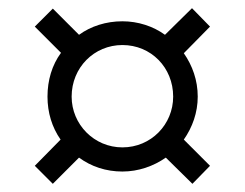

<svg xmlns="http://www.w3.org/2000/svg" viewBox="-20 -593 599 469"><path d="M109 -144 173 -208C203 -186 239 -174 279 -174C318 -174 355 -187 385 -208L450 -144L493 -188L429 -252C450 -282 463 -318 463 -357C463 -397 450 -433 429 -463L493 -528L449 -573L383 -508C354 -529 317 -541 279 -541C239 -541 202 -529 173 -508L109 -572L65 -528L129 -464C107 -434 96 -397 96 -357C96 -318 107 -282 128 -252L65 -188ZM279 -233C210 -233 155 -289 155 -357C155 -428 210 -483 279 -483C349 -483 403 -428 403 -357C403 -289 349 -233 279 -233Z"/></svg>

Font: Noto Serif Thai Medium
Style: Regular
Weight: 500
Designer: Monotype Design Team
Foundry: Monotype Imaging Inc.
Version: Version 1.901;PS 001.901;hotconv 1.0.88;makeotf.lib2.5.64775